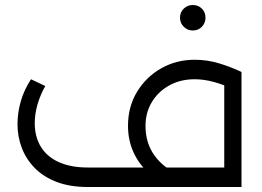

<svg xmlns="http://www.w3.org/2000/svg" viewBox="-20 -748 1050 768"><path d="M620 -78V0H331Q259 0 206 -20.5Q153 -41 118.5 -76.5Q84 -112 67 -157Q50 -202 50 -251Q50 -298 63.5 -344Q77 -390 104 -431L161 -404Q140 -366 129.5 -328.5Q119 -291 119 -256Q119 -200 144 -160Q169 -120 216.5 -99Q264 -78 331 -78ZM362 0Q350 0 346 -11Q342 -22 342 -40Q342 -58 346 -68Q350 -78 362 -78ZM362 0V-78H877V-460H946V0ZM664 -4Q613 -23 574 -57.5Q535 -92 513.5 -140Q492 -188 492 -245Q492 -321 528 -380.5Q564 -440 624.5 -474.5Q685 -509 759 -509Q810 -509 858.5 -494Q907 -479 946 -460L915 -390Q876 -409 836 -420Q796 -431 759 -431Q701 -431 656.5 -406Q612 -381 587 -339Q562 -297 562 -244Q562 -176 598 -126Q634 -76 696 -50ZM751 -626Q730 -626 715 -641Q700 -656 700 -677Q700 -699 715 -713.5Q730 -728 751 -728Q773 -728 787.5 -713.5Q802 -699 802 -677Q802 -656 787.5 -641Q773 -626 751 -626Z"/></svg>

Font: Alexandria Light
Style: Regular
Weight: 300
Designer: Mohamed Gaber
Foundry: Kief Type Foundry
Version: Version 5.100